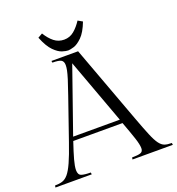

<svg xmlns="http://www.w3.org/2000/svg" viewBox="-188 -993 1032 1117"><g transform="rotate(-20 327.5 -434.5)"><path d="M512 -44Q512 -67 498.5 -108Q485 -149 459 -219H154Q133 -157 122 -117Q111 -77 111 -54Q111 -25 130 -18.5Q149 -12 187 -12L189 0H-36L-34 -12Q-8 -12 11.5 -18Q31 -24 48 -44Q65 -64 84 -106Q103 -148 128 -221L217 -478Q237 -535 247 -567.5Q257 -600 260.5 -618Q264 -636 264 -649Q264 -672 250 -680.5Q236 -689 196 -689L194 -700H359L536 -221Q563 -148 580.5 -106Q598 -64 613 -44Q628 -24 645 -18Q662 -12 689 -12L691 0H441L443 -12Q478 -12 495 -17.5Q512 -23 512 -44ZM303 -646 162 -243H451ZM445 -853Q422 -793 394 -765.5Q366 -738 342.5 -731Q319 -724 307 -724Q295 -724 271.5 -731Q248 -738 220.5 -765.5Q193 -793 169 -853L197 -869Q219 -833 245.5 -812Q272 -791 307 -791Q342 -791 368.5 -813Q395 -835 417 -869Z"/></g></svg>

Font: Gilda Display
Style: Regular
Weight: 400
Designer: Eduardo Rodriguez Tunni
Foundry: Eduardo Rodriguez Tunni
Version: Version 1.002; ttfautohint (v1.8.4.7-5d5b);gftools[0.9.22]